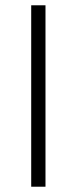

<svg xmlns="http://www.w3.org/2000/svg" viewBox="-20 -706 290 726"><path d="M98 0V-686H152V0Z"/></svg>

Font: Archivo Thin
Style: Regular
Weight: 250
Designer: Hector Gatti
Foundry: Omnibus-Type
Version: Version 2.001